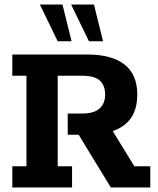

<svg xmlns="http://www.w3.org/2000/svg" viewBox="-20 -822 691 842"><path d="M34 0V-93H96V-490H34V-583H362Q469 -583 525.5 -539.5Q582 -496 582 -407Q582 -317 525.5 -274Q469 -231 369 -231H350L456 -277L569 -93H639V0H466L325 -231H277V-324H338Q392 -324 416.5 -346Q441 -368 441 -407Q441 -447 418 -468.5Q395 -490 338 -490H233V-93H296V0ZM370 -641 292 -802H392L432 -641ZM233 -641 155 -802H254L294 -641Z"/></svg>

Font: Rokkitt
Style: Bold
Weight: 700
Designer: Vernon Adams
Foundry: Vernon Adams
Version: Version 3.103